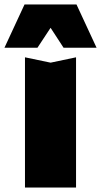

<svg xmlns="http://www.w3.org/2000/svg" viewBox="-60 -841 453 861"><path d="M50 -821H283L373 -627H225L139 -759H195L108 -627H-40ZM52 -584 167 -560 281 -584V0H52Z"/></svg>

Font: Unbounded ExtraBold
Style: Regular
Weight: 800
Designer: Luke Prowse, Jean-Baptiste Morizot, Fátima Lázaro, Florian Runge
Foundry: NaN
Version: Version 1.701;gftools[0.9.28.dev5+ged2979d]